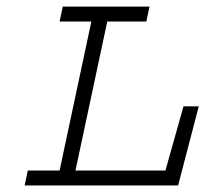

<svg xmlns="http://www.w3.org/2000/svg" viewBox="-20 -570 631 590"><path d="M172.9 -549.8H439.5L429.7 -503.9H309.6L211.9 -45.9H488.3L543.9 -243.2H590.8L527.3 0H55.7L65.4 -45.9H163.1L260.7 -503.9H163.1Z"/></svg>

Font: Thabit-Oblique
Style: Oblique
Weight: 500
Designer: Regenerated by Nadim Shaikli
Foundry: MAK Alagha
Version: 0.01